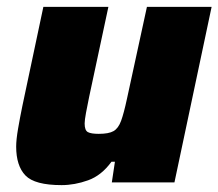

<svg xmlns="http://www.w3.org/2000/svg" viewBox="-20 -530 635 558"><path d="M159 8Q81 8 54 -20Q27 -48 27 -104Q27 -124 32.5 -156Q38 -188 45 -222L106 -510H295L239 -248Q234 -224 230 -202.5Q226 -181 226 -171Q226 -151 235.5 -146Q245 -141 267 -141Q296 -141 310 -149Q324 -157 332 -179Q340 -201 349 -243L407 -510H595L487 0H305L314 -60H304Q275 -20 236 -6Q197 8 159 8Z"/></svg>

Font: Saira ExtraBold
Style: Italic
Weight: 800
Italic angle: -12°
Designer: Hector Gatti with collaboration of the Omnibus-Type team
Foundry: Omnibus-Type
Version: Version 1.100; ttfautohint (v1.8.3)